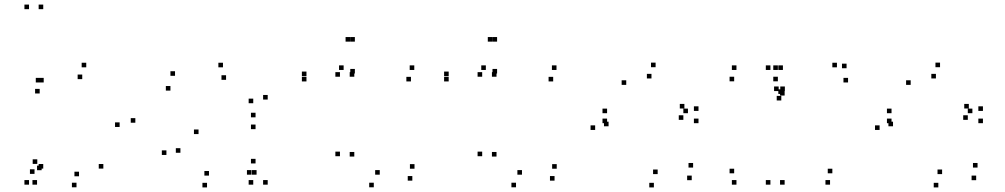

<svg xmlns="http://www.w3.org/2000/svg" viewBox="-20 -795 4380 837"><path d="M168.5 -755V-775H148.5V-755ZM106.5 -755V-775H86.5V-755ZM106.5 10V-10H86.5V10ZM141.5 10V-10H121.5V10ZM161.5 -53V-73H141.5V-53ZM168.5 -60V-80H148.5V-60ZM356 -501.5V-521.5H336V-501.5ZM170.5 -435.5V-455.5H150.5V-435.5ZM156 -435.5V-455.5H136V-435.5ZM153 -387.5V-407.5H133V-387.5ZM338.5 -450V-470H318.5V-450ZM501.5 -241.5V-261.5H481.5V-241.5ZM430.5 -60V-80H410.5V-60ZM324.5 -26.5V-46.5H304.5V-26.5ZM142.5 -80.5V-100.5H122.5V-80.5ZM130.5 -37V-57H110.5V-37ZM313.5 21.5V1.5H293.5V21.5ZM570 -260V-280H550V-260Z M1147 -361V-381H1127V-361ZM952 -501.5V-521.5H932V-501.5ZM743 -464.5V-484.5H723V-464.5ZM723 -400V-420H703V-400ZM965.5 -447V-467H945.5V-447ZM1084 -345V-365H1064V-345ZM1084 10V-10H1064V10ZM1147 10V-10H1127V10ZM1094 -283.5V-303.5H1074V-283.5ZM705.5 -119.5V-139.5H685.5V-119.5ZM882.5 22V2H862.5V22ZM1076.5 -33.5V-53.5H1056.5V-33.5ZM1098.5 -33.5V-53.5H1078.5V-33.5ZM1094 -82.5V-102.5H1074V-82.5ZM891 -29.5V-49.5H871V-29.5ZM766.5 -129V-149H746.5V-129ZM845.5 -210.5V-230.5H825.5V-210.5ZM1094 -232V-252H1074V-232Z M1462 -114V-134H1442V-114ZM1609.5 21.5V1.5H1589.5V21.5ZM1777.5 -7.5V-27.5H1757.5V-7.5ZM1787 -59.5V-79.5H1767V-59.5ZM1635.5 -33.5V-53.5H1615.5V-33.5ZM1524.5 -112.5V-132.5H1504.5V-112.5ZM1524.5 -460.5V-480.5H1504.5V-460.5ZM1462 -460.5V-480.5H1442V-460.5ZM1527 -474.5V-494.5H1507V-474.5ZM1527 -613.5V-633.5H1507V-613.5ZM1506.5 -613.5V-633.5H1486.5V-613.5ZM1316 -463V-483H1296V-463ZM1316 -440V-460H1296V-440ZM1771.5 -440V-460H1751.5V-440ZM1786 -490V-510H1766V-490ZM1478 -490V-510H1458V-490Z M2082 -114V-134H2062V-114ZM2229.5 21.5V1.5H2209.5V21.5ZM2397.5 -7.5V-27.5H2377.5V-7.5ZM2407 -59.5V-79.5H2387V-59.5ZM2255.5 -33.5V-53.5H2235.5V-33.5ZM2144.5 -112.5V-132.5H2124.5V-112.5ZM2144.5 -460.5V-480.5H2124.5V-460.5ZM2082 -460.5V-480.5H2062V-460.5ZM2147 -474.5V-494.5H2127V-474.5ZM2147 -613.5V-633.5H2127V-613.5ZM2126.5 -613.5V-633.5H2106.5V-613.5ZM1936 -463V-483H1916V-463ZM1936 -440V-460H1916V-440ZM2391.5 -440V-460H2371.5V-440ZM2406 -490V-510H2386V-490ZM2098 -490V-510H2078V-490Z M2820 -453V-473H2800V-453ZM2963.5 -322V-342H2943.5V-322ZM2959 -272.5V-292.5H2939V-272.5ZM2979 -301.5V-321.5H2959V-301.5ZM2626.5 -301.5V-321.5H2606.5V-301.5ZM2626.5 -258V-278H2606.5V-258ZM3025 -258V-278H3005V-258ZM3025 -311.5V-331.5H3005V-311.5ZM2838 -502V-522H2818V-502ZM2574.5 -228.5V-248.5H2554.5V-228.5ZM2830.5 22V2H2810.5V22ZM2995.5 -9.5V-29.5H2975.5V-9.5ZM3001.5 -64.5V-84.5H2981.5V-64.5ZM2847 -36V-56H2827V-36ZM2633 -244.5V-264.5H2613V-244.5ZM2710 -425V-445H2690V-425Z M3338.5 -490V-510H3318.5V-490ZM3338.5 10V-10H3318.5V10ZM3400.5 10V-10H3380.5V10ZM3400.5 -378.5V-398.5H3380.5V-378.5ZM3393 -385.5V-405.5H3373V-385.5ZM3393 -490V-510H3373V-490ZM3598.5 10V-10H3578.5V10ZM3608.5 -39.5V-59.5H3588.5V-39.5ZM3180.5 -39.5V-59.5H3160.5V-39.5ZM3190.5 10V-10H3170.5V10ZM3371 -440.5V-460.5H3351V-440.5ZM3371 -490V-510H3351V-490ZM3190.5 -490V-510H3170.5V-490ZM3180.5 -440.5V-460.5H3160.5V-440.5ZM3670.5 -497.5V-517.5H3650.5V-497.5ZM3628.5 -501.5V-521.5H3608.5V-501.5ZM3401.5 -398V-418H3381.5V-398ZM3374.5 -398V-418H3354.5V-398ZM3386 -357V-377H3366V-357ZM3677 -435.5V-455.5H3657V-435.5Z M4060 -453V-473H4040V-453ZM4203.5 -322V-342H4183.5V-322ZM4199 -272.5V-292.5H4179V-272.5ZM4219 -301.5V-321.5H4199V-301.5ZM3866.5 -301.5V-321.5H3846.5V-301.5ZM3866.5 -258V-278H3846.5V-258ZM4265 -258V-278H4245V-258ZM4265 -311.5V-331.5H4245V-311.5ZM4078 -502V-522H4058V-502ZM3814.5 -228.5V-248.5H3794.5V-228.5ZM4070.5 22V2H4050.5V22ZM4235.5 -9.5V-29.5H4215.5V-9.5ZM4241.5 -64.5V-84.5H4221.5V-64.5ZM4087 -36V-56H4067V-36ZM3873 -244.5V-264.5H3853V-244.5ZM3950 -425V-445H3930V-425Z"/></svg>

Font: Monaspace Argon Dots Var
Style: Regular
Weight: 400
Designer: Riley Cran and the Lettermatic Team
Version: Version 1.100 (Monaspace Argon Dots)